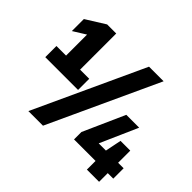

<svg xmlns="http://www.w3.org/2000/svg" viewBox="-181 -1092 1441 1441"><g transform="rotate(45 540.0 -371.0)"><path d="M315 -426.5H412V-308H64V-426.5H166V-649.5L66.5 -587.5V-715L218.5 -810H315ZM260.5 68 665 -808H820L415.5 68ZM1069.5 -134V-24H1011V68H881.5V-24H653V-102.5L800 -432H936.5L805 -134H881.5L907.5 -263H1011V-134Z"/></g></svg>

Font: Encode Sans ExtraBold
Style: Regular
Weight: 800
Designer: Multiple Designers
Foundry: Impallari Type
Version: Version 2.000